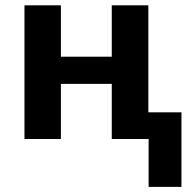

<svg xmlns="http://www.w3.org/2000/svg" viewBox="-20 -527 730 728"><path d="M210.9 -506.8V-312H403.8V-506.8H542.5V-101.1H668V181.6H543.5V0H403.8V-209H210.9V0H72.8V-506.8Z"/></svg>

Font: Bpm'online Open Sans
Style: Bold
Weight: 700
Foundry: Ascender Corporation
Version: Version 1.10